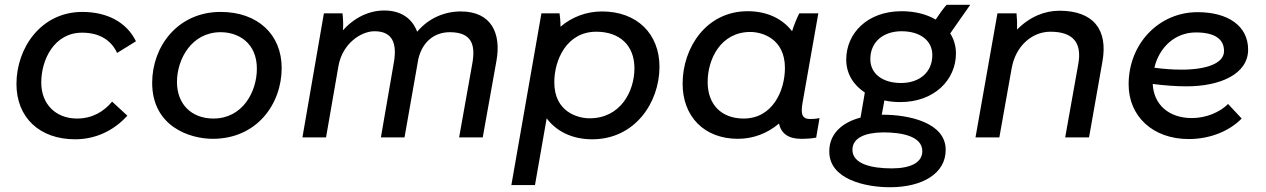

<svg xmlns="http://www.w3.org/2000/svg" viewBox="-20 -576 5307 805"><path d="M295 8C378 8 455 -26 514 -91L450 -150C416 -109 368 -79 303 -79C214 -79 153 -139 153 -230C153 -327 208 -439 324 -439C399 -439 447 -406 471 -354L550 -403C511 -483 429 -526 325 -526C152 -526 49 -375 49 -224C49 -84 145 8 295 8Z M872 6C1057 6 1161 -140 1161 -291C1161 -431 1061 -526 905 -526C725 -526 618 -381 618 -229C618 -46 775 6 872 6ZM875 -79C782 -79 722 -140 722 -232C722 -329 784 -441 905 -441C980 -441 1057 -396 1057 -288C1057 -191 997 -79 875 -79Z M1248 0H1347L1399 -299C1416 -395 1495 -445 1550 -445C1627 -445 1644 -393 1632 -318L1577 0H1676L1734 -329C1752 -404 1804 -441 1866 -441C1959 -441 1973 -387 1961 -314L1905 0H2004L2062 -324C2081 -434 2042 -528 1912 -528C1845 -528 1778 -501 1729 -443C1709 -497 1663 -532 1591 -532C1527 -532 1465 -502 1418 -449C1420 -478 1418 -502 1416 -520H1338Z M2124 200H2223L2272 -80C2312 -26 2378 8 2463 8C2642 8 2745 -146 2745 -296C2745 -434 2651 -528 2504 -528C2439 -528 2378 -505 2330 -464C2330 -486 2328 -508 2326 -520H2250ZM2452 -80C2402 -80 2304 -107 2304 -231C2304 -325 2356 -443 2480 -443C2579 -443 2640 -385 2640 -290C2640 -192 2581 -80 2452 -80Z M3338 6C3361 6 3381 5 3402 1L3416 -81C3403 -78 3391 -77 3377 -77C3344 -77 3336 -96 3345 -146L3411 -520H3331C3320 -498 3309 -471 3301 -445C3261 -497 3197 -529 3115 -529C2941 -529 2842 -376 2842 -225C2842 -88 2932 6 3074 6C3138 6 3198 -17 3246 -58C3255 -17 3285 6 3338 6ZM3126 -442C3174 -442 3271 -415 3271 -291C3271 -197 3220 -79 3098 -79C3005 -79 2947 -137 2947 -232C2947 -330 3003 -442 3126 -442Z M3755 -148C3897 -148 3988 -241 3988 -352C3988 -384 3979 -412 3964 -436L4048 -556H3949C3937 -543 3918 -517 3903 -494C3864 -517 3814 -529 3760 -529C3616 -529 3528 -436 3528 -326C3528 -266 3559 -219 3606 -188L3588 -83C3511 -63 3456 -15 3457 60C3457 175 3607 210 3716 209C3845 208 3946 153 3945 51C3944 -63 3789 -95 3682 -95H3677L3688 -155C3709 -150 3732 -148 3755 -148ZM3719 130C3633 130 3554 111 3554 52C3554 3 3605 -20 3683 -21C3761 -21 3847 -5 3847 58C3847 106 3797 130 3719 130ZM3758 -228C3680 -228 3629 -267 3629 -328C3629 -401 3684 -445 3760 -445C3838 -445 3889 -406 3889 -345C3889 -273 3835 -228 3758 -228Z M4070 0H4170L4222 -292V-291C4238 -382 4306 -443 4384 -443C4479 -443 4517 -397 4501 -308L4446 0H4546L4602 -317C4627 -454 4562 -531 4422 -531C4362 -531 4300 -508 4244 -452C4245 -476 4244 -501 4242 -520H4162Z M4964 7C5050 7 5132 -24 5186 -79L5129 -140C5095 -106 5038 -81 4977 -81C4880 -81 4817 -138 4813 -224C4860 -218 4908 -214 4955 -214C5097 -214 5213 -266 5213 -368C5213 -468 5128 -525 5001 -525C4840 -525 4712 -394 4712 -222C4712 -89 4813 7 4964 7ZM4820 -292C4840 -378 4907 -440 4994 -440C5075 -440 5112 -411 5112 -362C5112 -310 5038 -284 4934 -284C4896 -284 4857 -287 4820 -292Z"/></svg>

Font: Fixel Display Medium
Style: Italic
Weight: 500
Italic angle: -10°
Designer: AlfaBravo + MacPaw
Foundry: Kyrylo Tkachov, Marchela Mozhyna, Serhii Makarenko, Maria Weinstein, Zakhar Kryvoshyya
Version: Version 1.210;Glyphs 3.2 (3217)